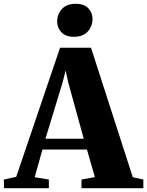

<svg xmlns="http://www.w3.org/2000/svg" viewBox="-62 -998 780 1018"><path d="M24 -60.5 256.5 -745H420.5L642 -58.5L698 -46V0H370V-46L441 -59L399 -205H163L122 -58.5L197 -46V0H-41L-41.5 -46ZM382 -262.5 300 -560 286 -624 269.5 -559.5 179 -262.5ZM328.5 -803Q285.5 -803 263.2 -827.2Q241 -851.5 241 -883Q241 -922.5 266.2 -950.2Q291.5 -978 340 -978H341Q384.5 -978 406.5 -953.8Q428.5 -929.5 428.5 -898Q428.5 -859 403.5 -831Q378.5 -803 329.5 -803Z"/></svg>

Font: Merriweather 72pt Black
Style: Regular
Weight: 900
Version: Version 2.100